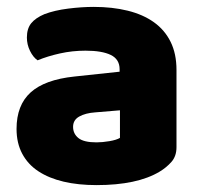

<svg xmlns="http://www.w3.org/2000/svg" viewBox="-20 -521 584 557"><path d="M260 -108Q277 -108 297.5 -111.5Q318 -115 328 -121V-201L256 -195Q228 -193 210 -183Q192 -173 192 -153Q192 -133 207.5 -120.5Q223 -108 260 -108ZM252 -501Q306 -501 350.5 -490Q395 -479 426.5 -456.5Q458 -434 475 -399.5Q492 -365 492 -318V-94Q492 -68 477.5 -51.5Q463 -35 443 -23Q378 16 260 16Q207 16 164.5 6Q122 -4 91.5 -24Q61 -44 44.5 -75Q28 -106 28 -147Q28 -216 69 -253Q110 -290 196 -299L327 -313V-320Q327 -349 301.5 -361.5Q276 -374 228 -374Q190 -374 154 -366Q118 -358 89 -346Q76 -355 67 -373.5Q58 -392 58 -412Q58 -438 70.5 -453.5Q83 -469 109 -480Q138 -491 177.5 -496Q217 -501 252 -501Z"/></svg>

Font: Baloo Tammudu
Style: Regular
Weight: 400
Designer: Omkar Shende and Ek Type
Foundry: Ek Type
Version: Version 1.443;PS 1.000;hotconv 16.6.51;makeotf.lib2.5.65220;